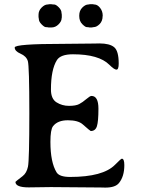

<svg xmlns="http://www.w3.org/2000/svg" viewBox="-20 -874 661 898"><path d="M221.2 -745.6H207Q201.2 -747.1 194.3 -747.1Q187.5 -747.1 174.6 -760Q161.6 -772.9 161.6 -785.6L160.2 -794.4V-805.2Q160.2 -824.2 174.6 -838.6Q189 -853 202.6 -853L213.4 -854.5H218.8Q224.6 -853 233.2 -853Q241.7 -853 254.6 -840.1Q267.6 -827.1 267.6 -814.5L269 -805.2V-792.5Q268.1 -789.6 268.1 -787.6Q268.1 -774.4 253.7 -760Q239.3 -745.6 221.2 -745.6ZM350.6 -799.3V-801.3Q350.6 -824.2 365 -838.6Q379.4 -853 393.1 -853L401.9 -854.5H412.6Q418.5 -853 421.4 -853Q435.5 -853 448 -837.4Q460.4 -821.8 460.4 -800.8L460 -798.8Q460 -775.4 445.8 -761.2Q431.6 -747.1 418 -747.1L409.2 -745.6H398.4Q392.6 -747.1 385.7 -747.1Q378.9 -747.1 364.7 -761.2Q350.6 -775.4 350.6 -799.3ZM407.7 -425.3Q440.4 -425.3 440.4 -365.7Q440.4 -306.2 433.3 -283.7Q426.3 -261.2 404.3 -261.2Q402.3 -261.2 366.7 -292.5Q345.2 -311.5 297.4 -311.5Q249.5 -311.5 228 -283.7Q215.8 -268.1 215.8 -210.4Q215.8 -115.2 244.6 -67.9Q257.8 -46.4 307.6 -46.4Q461.9 -46.4 518.1 -103.5Q545.9 -131.8 549.8 -131.8Q561.5 -131.8 561.5 -101.6Q561.5 -48.3 536.1 -17.6Q519 3.4 472.7 3.4L451.7 2.9L217.8 1L114.3 2.4Q52.2 2.4 52.2 -23.4Q52.2 -24.4 85.9 -50.3Q104.5 -64.5 110.8 -94.5Q117.2 -124.5 117.2 -345.2Q117.2 -565.9 110.1 -588.6Q103 -611.3 75.9 -623Q48.8 -634.8 48.8 -651.9Q48.8 -668.9 276.4 -668.9L423.8 -670.4L444.8 -670.9Q492.7 -670.9 513.9 -653.3Q535.2 -635.7 535.2 -577.1Q535.2 -548.3 524.7 -548.3Q514.2 -548.3 491.7 -570.8Q442.4 -620.1 321.3 -620.1Q263.2 -620.1 246.1 -592.8Q218.3 -548.3 218.3 -455.1Q218.3 -411.6 244.4 -395.3Q270.5 -378.9 302.5 -378.9Q334.5 -378.9 350.3 -387.2Q366.2 -395.5 383.5 -410.4Q400.9 -425.3 407.7 -425.3Z"/></svg>

Font: Averia Serif Libre Light
Style: Regular
Weight: 300
Version: Version 1.002